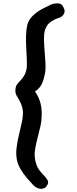

<svg xmlns="http://www.w3.org/2000/svg" viewBox="-20 -792 468 1172"><path d="M184 339Q167 321 144.5 295Q122 269 103.5 237Q85 205 81 170Q77 140 82 104Q87 68 95.5 31.5Q104 -5 111.5 -37.5Q119 -70 120 -94Q123 -136 97 -182Q87 -199 80 -211Q73 -223 74 -245Q75 -262 82 -273.5Q89 -285 106 -302Q122 -319 130.5 -336Q139 -353 143 -375Q145 -399 143.5 -432Q142 -465 140 -502.5Q138 -540 139 -576.5Q140 -613 147 -642Q158 -677 185.5 -701Q213 -725 242.5 -740Q272 -755 289 -763Q309 -772 333.5 -771.5Q358 -771 368 -746Q379 -726 371 -709Q363 -692 343 -684Q318 -677 292 -660.5Q266 -644 254 -607Q248 -584 248.5 -551.5Q249 -519 252 -484Q255 -449 257 -416Q259 -383 257 -359Q251 -317 238 -285.5Q225 -254 194 -234Q219 -196 228 -158.5Q237 -121 234 -78Q234 -54 227 -22.5Q220 9 211 43Q202 77 196 108.5Q190 140 192 165Q195 193 202.5 213.5Q210 234 222 249.5Q234 265 248 279Q263 294 271 309Q279 324 265 343Q255 360 231 360.5Q207 361 184 339Z"/></svg>

Font: Edu SA Beginner
Style: Bold
Weight: 700
Version: Version 1.003